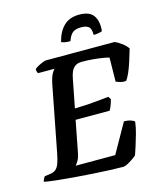

<svg xmlns="http://www.w3.org/2000/svg" viewBox="-141 -1004 934 1100"><g transform="rotate(-15 326.5 -454.0)"><path d="M453 0Q423 0 375 -2Q327 -4 271 -7.5Q215 -11 160 -15.5Q105 -20 60 -25Q15 -30 -10 -35Q-8 -44 -3.5 -53Q1 -62 5 -65L36 -69Q58 -72 70.5 -82.5Q83 -93 91 -114.5Q99 -136 106 -172L182 -564Q191 -606 202 -624Q213 -642 217 -645H119Q117 -649 114.5 -655.5Q112 -662 113 -671Q120 -678 134 -685.5Q148 -693 162 -698.5Q176 -704 181 -704H589Q607 -697 629 -680.5Q651 -664 663 -646Q652 -608 640.5 -572.5Q629 -537 617.5 -511Q606 -485 596 -472Q580 -469 562 -474Q544 -479 536 -483L538 -625Q526 -629 502 -633Q478 -637 446 -640Q414 -643 377 -643Q353 -643 338 -632Q323 -621 315.5 -603.5Q308 -586 304 -564L271 -395Q312 -396 345.5 -398Q379 -400 410.5 -403.5Q442 -407 473 -410L484 -393Q478 -371 471.5 -355Q465 -339 460 -331H258L222 -145Q217 -118 207.5 -101.5Q198 -85 190 -77H425L523 -251Q546 -251 563.5 -245Q581 -239 585 -233Q581 -200 571 -164Q561 -128 551 -97Q541 -66 534 -46Q525 -38 509 -27Q493 -16 477.5 -8Q462 0 453 0ZM346 -774Q323 -774 310 -777Q297 -780 293 -783Q307 -841 341 -874.5Q375 -908 434 -908Q495 -908 518 -874Q541 -840 535 -783Q530 -780 515.5 -777Q501 -774 484 -774Q484 -812 469 -823.5Q454 -835 424 -835Q395 -835 377 -823Q359 -811 346 -774Z"/></g></svg>

Font: Texturina Medium 12pt
Style: Bold Italic
Weight: 700
Italic angle: -11°
Version: Version 1.002